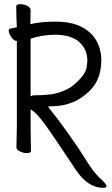

<svg xmlns="http://www.w3.org/2000/svg" viewBox="-20 -725 540 923"><path d="M219 -214 211 -212Q314 -83 394 45Q432 106 459 130Q492 158 492 171Q492 178 476 178Q404 178 347 95Q234 -76 191 -134Q151 -188 127 -199Q127 -79 128 -49Q129 -16 129 1Q129 11 108 11Q93 11 76 3Q59 -5 59 -17L61 -116V-528Q47 -528 34.5 -546.5Q22 -565 22 -577Q22 -588 32 -588L61 -594Q59 -622 58 -695Q58 -705 79 -705Q94 -705 110.5 -697Q127 -689 127 -677L126 -609Q176 -621 246 -621Q323 -621 371.5 -596Q420 -571 443.5 -529Q467 -487 467 -437Q467 -350 420 -298Q401 -277 376 -259Q313 -214 223 -214ZM330 -313Q393 -365 397 -405L400 -431Q400 -489 360.5 -523.5Q321 -558 244 -558Q184 -558 127 -539V-261Q133 -267 146 -267Q201 -267 241 -274Q298 -288 330 -313Z"/></svg>

Font: Moon Stars Kai T HW
Style: Regular
Weight: 400
Designer: GuiWonder
Version: Version 1.101